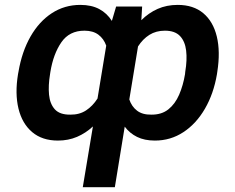

<svg xmlns="http://www.w3.org/2000/svg" viewBox="-20 -573 976 796"><path d="M323.2 203.1 365.2 -48.8Q335.4 -21 299.3 -5.6Q263.2 9.8 220.2 9.8Q154.8 9.8 113.3 -25.4Q71.8 -60.5 56.6 -122.8Q41.5 -185.1 54.7 -265.6L56.6 -275.4Q70.8 -358.9 106.4 -421.4Q142.1 -483.9 194.8 -518.3Q247.6 -552.7 313 -552.7Q359.4 -552.7 391.6 -535.4Q423.8 -518.1 443.8 -486.3L461.4 -545.9H569.3L565.9 -489.3Q596.2 -519.5 633.5 -536.1Q670.9 -552.7 716.8 -552.7Q781.7 -552.7 822.8 -518.3Q863.8 -483.9 878.9 -421.4Q894 -358.9 880.9 -275.4L879.4 -265.1Q865.7 -184.6 829.8 -122.6Q793.9 -60.5 740.7 -25.4Q687.5 9.8 622.1 9.8Q579.1 9.8 548.3 -5.4Q517.6 -20.5 497.1 -47.9L456.1 203.1ZM189 -275.4 187.5 -265.6Q179.7 -218.8 183.3 -180.4Q187 -142.1 207.5 -119.6Q228 -97.2 271.5 -97.7Q309.1 -97.2 336.7 -115.2Q364.3 -133.3 384.3 -164.6L420.4 -383.8Q410.2 -412.6 387.9 -429.2Q365.7 -445.8 330.1 -445.8Q267.6 -445.8 234.4 -397.7Q201.2 -349.6 189 -275.4ZM747.1 -265.6 748 -275.4Q756.3 -324.7 751.7 -363.3Q747.1 -401.9 726.1 -423.8Q705.1 -445.8 663.6 -445.8Q627 -445.8 599.4 -428.5Q571.8 -411.1 552.2 -380.4L516.1 -160.6Q525.9 -131.3 548.1 -114.3Q570.3 -97.2 606.9 -97.7Q649.9 -97.2 678 -119.6Q706.1 -142.1 722.7 -180.4Q739.3 -218.8 747.1 -265.6Z"/></svg>

Font: Inter Semi Bold
Style: Italic
Weight: 600
Italic angle: -9.39999°
Designer: Rasmus Andersson
Foundry: rsms
Version: Version 4.000;git-3c8e0fc